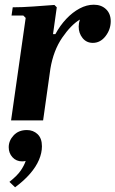

<svg xmlns="http://www.w3.org/2000/svg" viewBox="-20 -511 490 815"><path d="M27 0 89 -435 79 -445H29L34 -480Q73 -480 122 -483.5Q171 -487 211 -490L221 -480L205 -366H215Q235 -403 261.5 -431Q288 -459 318 -475Q348 -491 378 -491Q410 -491 430 -472Q450 -453 450 -421Q450 -386 428 -357.5Q406 -329 374 -329Q347 -329 330.5 -349.5Q314 -370 314 -398Q314 -413 319 -428Q281 -405 244 -351Q207 -297 194 -220L163 0ZM94 41Q121 41 139.5 58.5Q158 76 158 110Q158 138 145.5 167.5Q133 197 107.5 226.5Q82 256 44 284L20 261Q53 235 68 213Q83 191 89 172Q85 173 82 173.5Q79 174 74 174Q49 174 33 156.5Q17 139 17 114Q17 86 38 63.5Q59 41 94 41Z"/></svg>

Font: Brygada 1918
Style: Italic
Weight: 400
Italic angle: -8°
Designer: Mateusz Machalski | Borys Kosmynka | Przemek Hoffer
Foundry: NIEPODLEGLA 2018
Version: Version 3.006